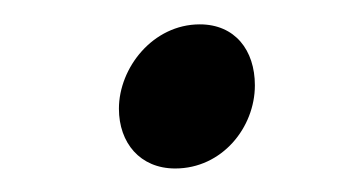

<svg xmlns="http://www.w3.org/2000/svg" viewBox="-20 -409 282 160"><path d="M79.1 -318.4C79.1 -290 96.7 -268.6 126 -268.6C165 -268.6 192.4 -302.7 192.4 -337.9C192.4 -367.2 175.8 -388.7 146.5 -388.7C107.4 -388.7 79.1 -352.5 79.1 -318.4Z"/></svg>

Font: Ed Sans Neue
Style: Italic
Weight: 400
Italic angle: -11°
Designer: Stephen Hutchings
Version: Version 1.004;PS 001.004;hotconv 1.0.88;makeotf.lib2.5.64775